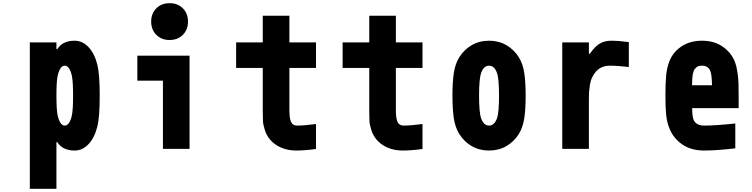

<svg xmlns="http://www.w3.org/2000/svg" viewBox="-20 -932 4707 1202"><path d="M447.3 -677.1Q496.7 -677.1 534.8 -636.4Q572.9 -595.7 590.5 -522.8Q604.2 -464.2 604.2 -333.3Q604.2 -202.5 590.5 -143.9Q572.9 -71 534.8 -30.3Q496.7 10.4 447.3 10.4Q371.7 10.4 338.5 -42.3H333.3V250H166.7V-666.7H333.3V-624.3H338.5Q371.7 -677.1 447.3 -677.1ZM339.8 -451.2Q333.3 -416 333.3 -333.3Q333.3 -250.7 339.8 -215.5Q345.1 -185.5 356.8 -165.7Q368.5 -145.8 385.4 -145.8Q402.3 -145.8 414.1 -165.7Q425.8 -185.5 431 -215.5Q437.5 -250.7 437.5 -333.3Q437.5 -416 431 -451.2Q425.8 -481.1 414.1 -501Q402.3 -520.8 385.4 -520.8Q368.5 -520.8 356.8 -501Q345.1 -481.1 339.8 -451.2Z M1000 0V-427.1H839.8V-583.3H1166.7V0ZM958.7 -879.9Q990.9 -912.1 1041.7 -912.1Q1092.4 -912.1 1124.7 -879.9Q1156.9 -847.7 1156.9 -796.9Q1156.9 -746.1 1124.7 -713.9Q1092.4 -681.6 1041.7 -681.6Q990.9 -681.6 958.7 -713.9Q926.4 -746.1 926.4 -796.9Q926.4 -847.7 958.7 -879.9Z M1958.3 0.7Q1888.7 10.4 1833.3 10.4Q1781.2 10.4 1738.6 -8.5Q1696 -27.3 1669.3 -59.9Q1648.4 -84.6 1638 -117.8Q1627.6 -151 1626.3 -173.2Q1625 -195.3 1625 -234.4V-506.5H1458.3V-666.7H1625V-833.3H1791.7V-666.7H1958.3V-506.5H1791.7V-240.9Q1791.7 -192.7 1801.8 -169.3Q1811.8 -145.8 1839.8 -145.8Q1886.1 -145.8 1958.3 -155.6Z M2625 0.7Q2555.3 10.4 2500 10.4Q2447.9 10.4 2405.3 -8.5Q2362.6 -27.3 2335.9 -59.9Q2315.1 -84.6 2304.7 -117.8Q2294.3 -151 2293 -173.2Q2291.7 -195.3 2291.7 -234.4V-506.5H2125V-666.7H2291.7V-833.3H2458.3V-666.7H2625V-506.5H2458.3V-240.9Q2458.3 -192.7 2468.4 -169.3Q2478.5 -145.8 2506.5 -145.8Q2552.7 -145.8 2625 -155.6Z M3228.5 -572.9Q3253.9 -531.2 3262.4 -474.3Q3270.8 -417.3 3270.8 -333.3Q3270.8 -249.3 3262.4 -192.4Q3253.9 -135.4 3228.5 -93.8Q3197.9 -44.9 3150.1 -17.3Q3102.2 10.4 3041.7 10.4Q2981.1 10.4 2933.3 -17.3Q2885.4 -44.9 2854.8 -93.8Q2829.4 -135.4 2821 -192.4Q2812.5 -249.3 2812.5 -333.3Q2812.5 -417.3 2821 -474.3Q2829.4 -531.2 2854.8 -572.9Q2885.4 -621.7 2933.3 -649.4Q2981.1 -677.1 3041.7 -677.1Q3102.2 -677.1 3150.1 -649.4Q3197.9 -621.7 3228.5 -572.9ZM2992.2 -475.9Q2979.2 -440.1 2979.2 -333.3Q2979.2 -226.6 2992.2 -190.8Q3008.5 -145.8 3041.7 -145.8Q3074.9 -145.8 3091.1 -190.8Q3104.2 -226.6 3104.2 -333.3Q3104.2 -440.1 3091.1 -475.9Q3074.9 -520.8 3041.7 -520.8Q3008.5 -520.8 2992.2 -475.9Z M3799.5 -520.8Q3745.4 -520.8 3712.9 -486.3Q3696.6 -468.1 3686.5 -446.3Q3676.4 -424.5 3672.5 -397.5Q3668.6 -370.4 3667.6 -353.8Q3666.7 -337.2 3666.7 -309.2V0H3500V-666.7H3666.7V-595.7H3673.2Q3699.2 -635.4 3730.1 -656.2Q3761.1 -677.1 3806 -677.1Q3851.6 -677.1 3916.7 -668.6V-512.4Q3847.7 -520.8 3799.5 -520.8Z M4375 -677.1Q4450.5 -677.1 4503.9 -640.3Q4557.3 -603.5 4580.1 -546.2Q4591.1 -518.2 4596.7 -480.5Q4602.2 -442.7 4603.2 -413.7Q4604.2 -384.8 4604.2 -333.3V-255.2H4313.2Q4313.2 -201.8 4322.9 -180.3Q4339.8 -145.8 4388 -145.8Q4459 -145.8 4583.3 -158.9V-3.3Q4464.8 10.4 4388 10.4Q4307.3 10.4 4252 -27.3Q4196.6 -65.1 4171.9 -125.7Q4154.9 -166.7 4150.4 -213.5Q4145.8 -260.4 4145.8 -333.3Q4145.8 -408.2 4150.1 -456.7Q4154.3 -505.2 4169.9 -546.2Q4191.4 -604.2 4245.1 -640.6Q4298.8 -677.1 4375 -677.1ZM4375 -520.8Q4363.9 -520.8 4354.8 -518.6Q4345.7 -516.3 4339.5 -510.1Q4333.3 -503.9 4328.8 -499Q4324.2 -494.1 4321.3 -482.7Q4318.4 -471.4 4316.7 -464.8Q4315.1 -458.3 4314.1 -443Q4313.2 -427.7 4313.2 -421.5Q4313.2 -415.4 4312.5 -398.4H4437.5Q4436.2 -465.5 4427.1 -487Q4414.1 -520.8 4375 -520.8Z"/></svg>

Font: TypoPRO Monoid
Style: Bold
Weight: 700
Width: 4
Monospace: yes
Designer: Andreas Larsen (@larsenwork)
Version: Version 0.61